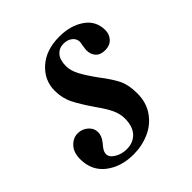

<svg xmlns="http://www.w3.org/2000/svg" viewBox="-139 -548 651 651"><g transform="rotate(-45 186.5 -222.5)"><path d="M-3 -109Q-3 -141 14 -159Q31 -177 53 -177Q74 -177 89.5 -163.5Q105 -150 105 -130Q105 -113 90 -94Q88 -92 82.5 -85Q77 -78 74 -72Q71 -66 71 -59Q71 -44 90 -32.5Q109 -21 133 -21Q164 -21 183 -41Q202 -61 202 -100Q202 -121 192 -143Q182 -165 161 -194Q130 -239 115 -268.5Q100 -298 100 -334Q100 -384 138.5 -418.5Q177 -453 241 -453Q294 -453 330.5 -428Q367 -403 367 -358Q367 -338 354 -324Q341 -310 319 -310Q296 -310 284.5 -322.5Q273 -335 273 -355Q273 -360 275 -372Q278 -390 278 -391Q278 -406 265.5 -416Q253 -426 234 -426Q213 -426 199.5 -411Q186 -396 186 -366Q186 -344 199.5 -319Q213 -294 237 -261Q267 -222 279.5 -196Q292 -170 292 -130Q292 -86 270 -54.5Q248 -23 212.5 -7.5Q177 8 137 8Q77 8 37 -23Q-3 -54 -3 -109Z"/></g></svg>

Font: Ibarra Real Nova
Style: Bold Italic
Weight: 700
Italic angle: -22°
Designer: Jose Maria Ribagorda & Octavio Pardo
Foundry: Octavio Pardo
Version: Version 1.014